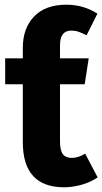

<svg xmlns="http://www.w3.org/2000/svg" viewBox="-20 -779 435 816"><path d="M395 -25Q366 -5 327.5 6Q289 17 251 17Q77 16 77 -175V-421H2V-531H77V-576Q77 -659 125 -709Q173 -759 262 -759Q335 -759 394 -721L348 -629Q329 -639 314 -644Q299 -649 283 -649Q235 -649 235 -587V-531H357L340 -421H235V-177Q235 -140 247 -124Q259 -108 285 -108Q313 -108 342 -126Z"/></svg>

Font: Fira Sans BGR
Style: Bold
Weight: 700
Designer: bBox Type GmbH & Carrois Corporate GbR & Edenspiekermann AG
Foundry: bBox Type GmbH & Carrois Corporate GbR & Edenspiekermann AG
Version: Version 4.301